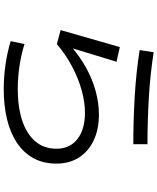

<svg xmlns="http://www.w3.org/2000/svg" viewBox="74 -874 852 1040"><g transform="rotate(90 500.0 -354.0)"><path d="M462.9 51.8Q397.6 51.8 330.6 42.3Q263.7 32.7 202.9 14.2L218.6 -60.6Q274.2 -43.1 337.2 -33.6Q400.3 -24.2 462.1 -24.2Q558.3 -24.2 631.1 -47.7Q703.9 -71.3 744.7 -118.2Q785.6 -165.2 785.6 -233.8Q785.6 -306.1 733.4 -347.1Q681.3 -388.2 590.4 -388.2Q533.3 -388.2 469.3 -370.4Q405.3 -352.7 341.1 -318.9Q276.9 -285.2 218.8 -236L143.1 -256.5L234.9 -577L314.4 -559.3L234 -295.2L221.1 -304.1Q280.4 -357.4 344.6 -393Q408.7 -428.6 473.7 -446.2Q538.7 -463.8 600.2 -463.8Q680.8 -463.8 740.6 -435.4Q800.5 -407.1 833.4 -355.4Q866.2 -303.8 866.2 -233.4Q866.2 -162.3 836.6 -108.9Q807.1 -55.5 753.4 -19.6Q699.8 16.2 625.9 34Q552.1 51.8 462.9 51.8ZM761 -650.1Q631.3 -650.1 501.9 -657.7Q372.4 -665.4 251.2 -684.4L263 -760.4Q381.1 -741.8 507.4 -734.3Q633.7 -726.8 761 -726.8Z"/></g></svg>

Font: Murecho Thin
Style: Regular
Weight: 100
Designer: Neil Summerour
Foundry: Positype
Version: Version 1.010